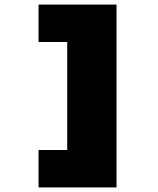

<svg xmlns="http://www.w3.org/2000/svg" viewBox="-20 -718 690 837"><path d="M148 99V-64H273V-535H148V-698H488V99Z"/></svg>

Font: Azeret Mono Black
Style: Regular
Weight: 900
Designer: Martin Vácha
Foundry: Displaay
Version: Version 1.000; Glyphs 3.0.3, build 3074